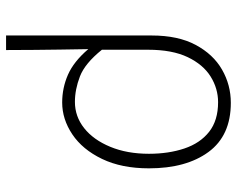

<svg xmlns="http://www.w3.org/2000/svg" viewBox="-94 -489 781 633"><g transform="rotate(90 296.5 -172.5)"><path d="M97 198V-282Q97 -369 128 -427Q159 -485 209.5 -514Q260 -543 319 -543Q427 -543 481 -469.5Q535 -396 535 -273Q535 -183 504 -118.5Q473 -54 423 -20.5Q373 13 318 13Q270 13 226.5 -6Q183 -25 142 -73Q143 -21 143.5 20.5Q144 62 144.5 104Q145 146 145 198ZM316 -29Q364 -29 402.5 -59.5Q441 -90 464 -145.5Q487 -201 487 -273Q487 -338 469.5 -390Q452 -442 414.5 -471.5Q377 -501 317 -501Q272 -501 232.5 -476.5Q193 -452 168.5 -401Q144 -350 144 -270V-118Q189 -62 232 -45.5Q275 -29 316 -29Z"/></g></svg>

Font: Noto Sans KR ExtraLight
Style: Regular
Weight: 250
Designer: Ryoko NISHIZUKA  (kana, bopomofo & ideographs); Paul D. Hunt (Latin, Greek & Cyrillic); Sandoll Communications , Soo-you
Foundry: Adobe
Version: Version 2.004-H2;hotconv 1.0.118;makeotfexe 2.5.65603